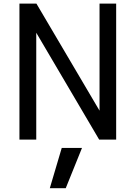

<svg xmlns="http://www.w3.org/2000/svg" viewBox="-20 -752 727 1037"><path d="M422.9 46.9 335 264.6H249L313.5 46.9ZM175.8 2H85V-732.4H176.8L517.6 -154.3V-732.4H607.4V2H515.6L175.8 -575.2Z"/></svg>

Font: Nasu
Style: Regular
Weight: 400
Designer: Ryoko NISHIZUKA (kana &amp; ideographs); Paul D. Hunt (Latin, Greek &amp; Cyrillic); Wenlong ZHANG (bopomofo); Sandoll C
Version: Version 2014.1215